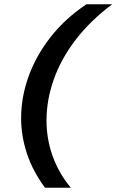

<svg xmlns="http://www.w3.org/2000/svg" viewBox="-20 -770 546 900"><path d="M191 110Q134 33 106.5 -49.5Q79 -132 79 -216Q79 -315 114 -412Q149 -509 217 -596Q285 -683 385 -750H506Q403 -673 334.5 -583.5Q266 -494 232 -397.5Q198 -301 198 -205Q198 -118 227 -37.5Q256 43 312 110Z"/></svg>

Font: Instrument Sans SemiBold
Style: Italic
Weight: 600
Italic angle: -13°
Designer: Rodrigo Fuenzalida
Foundry: fragTYPE
Version: Version 1.000;gftools[0.9.28]